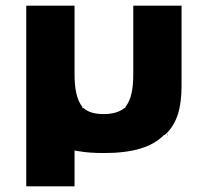

<svg xmlns="http://www.w3.org/2000/svg" viewBox="-20 -530 736 680"><path d="M573 -49H572C572 -50 571 -59 572 -59ZM244 -269V-509L243 -510H74L73 -509V129L74 130H243L244 129V3L256 5C283 10 313 12 348 12C449 12 517 -8 560 -51L562 -52H563L570 -58C607 -95 623 -148 623 -226V-509L622 -510H453L452 -509V-269C452 -215 445 -177 424 -151V-147H420C403 -133 378 -126 348 -126C318 -126 295 -131 276 -147H272V-151C252 -176 244 -214 244 -269ZM570 -58H569Z"/></svg>

Font: Hussar Woodtype
Style: SeBd
Weight: 900
Foundry: Cannot Into Space Fonts
Version: Version 1.07